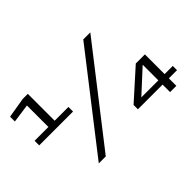

<svg xmlns="http://www.w3.org/2000/svg" viewBox="-108 -995 1312 1312"><g transform="rotate(-45 548.0 -339.5)"><path d="M34.5 -375V-419.5H168V-627L32.5 -608V-654.5L179.5 -679H228.5V-419.5H361.5V-375ZM235.5 0 759.5 -674H827.5L303 0ZM924.5 0V-72.5H686V-114.5L897 -304H985V-113.5H1064V-72.5H985V0ZM760 -113.5H924.5V-263.5L922.5 -263Z"/></g></svg>

Font: Anybody ExtraExpanded Medium
Style: Regular
Weight: 500
Width: 8
Designer: Tyler Finck
Foundry: Etcetera Type Company
Version: Version 1.010; ttfautohint (v1.8.3) -l 8 -r 50 -G 200 -x 14 